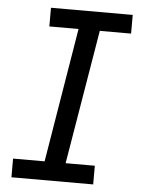

<svg xmlns="http://www.w3.org/2000/svg" viewBox="-53 -777 605 819"><g transform="rotate(5 250.0 -367.5)"><path d="M27 0V-80H162L257 -655H132V-735H482V-655H348L252 -80H377V0Z"/></g></svg>

Font: Iosevka Slab Medium
Style: Italic
Weight: 500
Italic angle: -9°
Monospace: yes
Designer: Belleve Invis
Foundry: Belleve Invis
Version: Version 11.1.0; ttfautohint (v1.8.3)